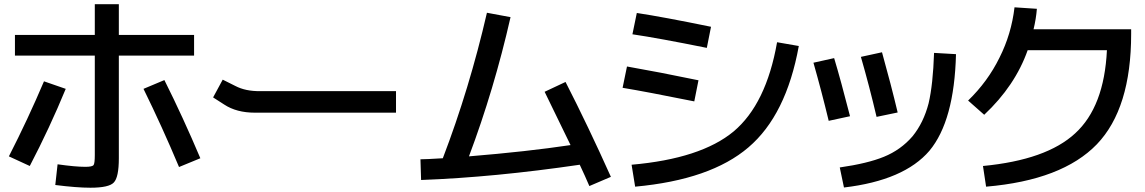

<svg xmlns="http://www.w3.org/2000/svg" viewBox="-20 -836 5350 897"><path d="M378.9 -56.6Q410.2 -56.6 417 -64.5Q422.9 -72.3 422.9 -111.3V-576.2H49.8V-672.9H422.9V-816.4H535.2V-672.9H886.7V-576.2H535.2V-96.7Q535.2 -7.8 511.7 16.6Q489.3 41 402.3 41Q338.9 41 238.3 28.3L249 -68.4Q332 -56.6 378.9 -56.6ZM185.5 -456.1 287.1 -420.9Q211.9 -238.3 119.1 -60.5L21.5 -105.5Q110.4 -279.3 185.5 -456.1ZM650.4 -420.9 748 -461.9Q835 -288.1 916 -96.7L816.4 -55.7Q737.3 -244.1 650.4 -420.9Z M975.6 -380.9 1027.3 -347.7Q1085 -309.6 1170.9 -309.6H1830.1V-410.2H1196.3Q1127 -409.2 1079.1 -434.6L1020.5 -463.9Z M2254.9 -776.4 2365.2 -755.9Q2288.1 -417 2170.9 -105.5Q2443.4 -127.9 2645.5 -158.2Q2533.2 -388.7 2524.4 -407.2L2622.1 -453.1Q2727.5 -247.1 2834 -9.8L2733.4 33.2Q2727.5 18.6 2712.4 -14.6Q2697.3 -47.9 2688.5 -66.4Q2289.1 -7.8 1947.3 4.9L1944.3 -91.8Q1969.7 -91.8 2048.8 -96.7Q2172.9 -420.9 2254.9 -776.4Z M3610.4 -638.7 3711.9 -621.1Q3653.3 -297.9 3476.6 -147.5Q3299.8 3.9 2947.3 36.1L2930.7 -66.4Q3253.9 -94.7 3407.2 -221.7Q3559.6 -349.6 3610.4 -638.7ZM2909.2 -525.4Q3059.6 -499 3243.2 -460.9L3223.6 -362.3Q3001 -407.2 2888.7 -425.8ZM2955.1 -775.4Q3078.1 -756.8 3301.8 -710.9L3282.2 -612.3Q3054.7 -658.2 2934.6 -675.8Z M4343.8 -588.9 4446.3 -583Q4438.5 -271.5 4322.3 -131.8Q4204.1 6.8 3922.9 40L3903.3 -53.7Q4033.2 -72.3 4109.4 -103.5Q4188.5 -135.7 4243.2 -199.2Q4294.9 -262.7 4318.4 -353.5Q4338.9 -441.4 4343.8 -588.9ZM3780.3 -543 3877 -564.5Q3908.2 -460.9 3951.2 -293L3851.6 -271.5Q3818.4 -409.2 3780.3 -543ZM4002 -570.3 4100.6 -591.8Q4142.6 -441.4 4173.8 -310.5L4075.2 -290Q4042 -431.6 4002 -570.3Z M5151.4 -601.6H4781.2Q4722.7 -435.5 4578.1 -299.8L4502.9 -366.2Q4594.7 -455.1 4649.4 -566.4Q4705.1 -676.8 4719.7 -801.8L4824.2 -794.9Q4820.3 -747.1 4808.6 -699.2H5264.6V-677.7Q5264.6 -329.1 5104.5 -162.1Q4942.4 5.9 4586.9 36.1L4572.3 -60.5Q4869.1 -88.9 5002.9 -212.9Q5138.7 -336.9 5151.4 -601.6Z"/></svg>

Font: RobotoJAA
Style: Medium
Weight: 500
Version: Version 2.05; 2016-11-05